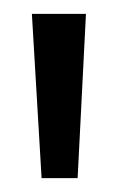

<svg xmlns="http://www.w3.org/2000/svg" viewBox="-20 -697 170 277"><path d="M40 -440 26 -677H104L92 -440Z"/></svg>

Font: Rokkitt Medium
Style: Regular
Weight: 500
Version: Version 3.103